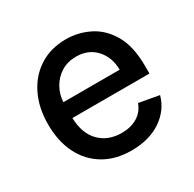

<svg xmlns="http://www.w3.org/2000/svg" viewBox="-129 -689 845 837"><g transform="rotate(-30 293.5 -271.0)"><path d="M306.5 11Q226.2 11 168 -23.8Q109.7 -58.6 78.3 -121.6Q46.9 -184.7 46.9 -269.2Q46.9 -353 78.3 -416.9Q109.7 -480.8 166.4 -516.7Q223 -552.6 299 -552.6Q360.8 -552.6 416 -525Q471.2 -497.5 505.9 -437.3Q540.5 -377.1 540.5 -278.4V-240.8H152.7Q154.8 -161.9 197.1 -119.3Q239.3 -76.7 307.5 -76.7Q353 -76.7 386 -96.2Q419 -115.8 433.2 -154.5L533.7 -136.4Q515.6 -70 455.6 -29.5Q395.6 11 306.5 11ZM436.4 -320.3Q436.1 -382.8 398.8 -423.8Q361.5 -464.8 299.7 -464.8Q256.7 -464.8 224.6 -444.8Q192.5 -424.7 173.8 -391.9Q155.2 -359 153.1 -320.3Z"/></g></svg>

Font: Linik Sans Medium
Style: Regular
Weight: 500
Designer: Rasmus Andersson (font), Cristiano Sobral (main changes)
Foundry: rsms
Version: Version 3.018;June 1, 2022;FontCreator 14.0.0.2814 64-bit; t